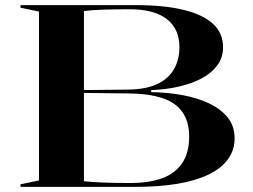

<svg xmlns="http://www.w3.org/2000/svg" viewBox="-20 -728 984 748"><path d="M510 -708Q620 -708 695.5 -689.5Q771 -671 810 -635Q849 -599 849 -544Q849 -504 826.5 -473.5Q804 -443 765.5 -422.5Q727 -402 676 -390.5Q625 -379 569 -377V-369Q635 -368 693.5 -357Q752 -346 797 -324Q842 -302 868 -269Q894 -236 894 -189Q894 -143 868 -107.5Q842 -72 792.5 -48Q743 -24 671.5 -12Q600 0 508 0H60V-10L132 -25V-683L60 -698V-708ZM485 -692Q429 -692 384 -690.5Q339 -689 307 -685V-22Q369 -15 487 -15Q559 -15 610 -33Q661 -51 689 -91.5Q717 -132 717 -196Q717 -281 660.5 -322Q604 -363 480 -364L298 -366V-377L480 -379Q549 -380 592.5 -400.5Q636 -421 657.5 -458Q679 -495 679 -544Q679 -616 629.5 -654Q580 -692 485 -692Z"/></svg>

Font: Kalnia SemiExpanded
Style: Regular
Weight: 400
Width: 6
Designer: Frida Medrano
Foundry: Frida Medrano
Version: Version 1.105